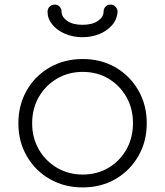

<svg xmlns="http://www.w3.org/2000/svg" viewBox="-20 -810 719 836"><path d="M340 6Q260 6 196.5 -30.5Q133 -67 96.5 -130.5Q60 -194 60 -273Q60 -353 96.5 -416.5Q133 -480 196.5 -516.5Q260 -553 340 -553Q420 -553 483 -516.5Q546 -480 582.5 -416.5Q619 -353 619 -273Q619 -194 582.5 -130.5Q546 -67 483 -30.5Q420 6 340 6ZM340 -50Q403 -50 452.5 -79.5Q502 -109 530.5 -159.5Q559 -210 559 -274Q559 -337 530.5 -387.5Q502 -438 452.5 -467.5Q403 -497 340 -497Q278 -497 228 -467.5Q178 -438 149 -387.5Q120 -337 120 -273Q120 -210 149 -159.5Q178 -109 228 -79.5Q278 -50 340 -50ZM339 -648Q298 -648 263 -663Q228 -678 207.5 -703.5Q187 -729 187 -759Q187 -772 196 -781Q205 -790 218 -790Q231 -790 239.5 -781Q248 -772 248 -759Q248 -737 272 -719.5Q296 -702 339 -702Q382 -702 406.5 -719Q431 -736 431 -759Q431 -772 439.5 -781Q448 -790 461 -790Q474 -790 482.5 -781Q491 -772 492 -760Q490 -726 468 -700.5Q446 -675 412 -661.5Q378 -648 339 -648Z"/></svg>

Font: ComfortaaLight
Style: Regular
Weight: 300
Designer: Johan Aakerlund
Foundry: Johan Aakerlund
Version: Version 3.104; ttfautohint (v1.8.1.43-b0c9)